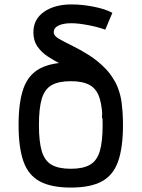

<svg xmlns="http://www.w3.org/2000/svg" viewBox="-20 -834 640 868"><path d="M300 14Q212 14 160 -14Q108 -42 86 -104.5Q64 -167 64 -269Q64 -372 86 -434Q108 -496 160 -524Q212 -552 300 -552Q389 -552 440.5 -524Q492 -496 514 -434Q536 -372 536 -269Q536 -167 514 -104.5Q492 -42 440.5 -14Q389 14 300 14ZM300 -71Q355 -71 386.5 -89Q418 -107 431 -150Q444 -193 444 -269Q444 -345 431 -388Q418 -431 386.5 -449Q355 -467 300 -467Q245 -467 213.5 -449Q182 -431 169 -388Q156 -345 156 -269Q156 -193 169 -150Q182 -107 213.5 -89Q245 -71 300 -71ZM441 -300Q445 -356 430 -394.5Q415 -433 388 -460Q361 -487 327 -506.5Q293 -526 258.5 -543Q224 -560 195.5 -579Q167 -598 149 -624Q131 -650 131 -688Q131 -747 179 -780.5Q227 -814 303 -814Q352 -814 404.5 -803.5Q457 -793 488 -776L456 -700Q419 -713 375.5 -721Q332 -729 303 -729Q266 -729 244.5 -718.5Q223 -708 223 -688Q223 -672 246.5 -658.5Q270 -645 306 -627.5Q342 -610 382.5 -584.5Q423 -559 458.5 -522Q494 -485 515 -430.5Q536 -376 532 -300Z"/></svg>

Font: Victor Mono SemiBold
Style: Regular
Weight: 600
Monospace: yes
Designer: Rune Bjørnerås
Version: Version 1.561;gftools[0.9.30]